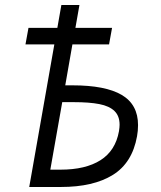

<svg xmlns="http://www.w3.org/2000/svg" viewBox="-20 -745 640 765"><path d="M196.5 -568H81.5L93.5 -634H208.5L224.5 -725H296.5L280.5 -634H426.5L414.5 -568H268.5L240 -405H268.5Q400 -405 465 -366.8Q530 -328.5 530 -246.5Q530 -223.5 526 -202Q507 -96 429.5 -48Q352 0 223 0H96.5ZM454 -222Q456.5 -238 456.5 -248Q456.5 -283 436 -302.8Q415.5 -322.5 376 -330.2Q336.5 -338 273.5 -338H228L180.5 -69H221Q321 -69 380.5 -106.8Q440 -144.5 454 -222Z"/></svg>

Font: JuliaMono ExtraBoldItalic
Style: Regular
Weight: 800
Italic angle: -9°
Monospace: yes
Designer: cormullion
Foundry: corm
Version: Version 0.049; ttfautohint (v1.8.4)